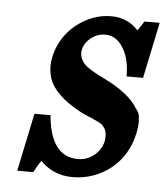

<svg xmlns="http://www.w3.org/2000/svg" viewBox="-39 -449 428 488"><g transform="rotate(5 175.0 -205.0)"><path d="M53 -149H94Q103 -44 173 -44Q196 -44 214 -58.5Q232 -73 237 -95Q238 -102 238 -108Q238 -123 230 -132Q225 -140 204 -148H205Q194 -153 185 -156.5Q176 -160 169 -164Q102 -200 88 -242Q83 -258 83 -274Q83 -286 86 -298Q91 -322 104 -343Q117 -364 136 -379.5Q155 -395 178 -404Q201 -413 226 -413Q268 -413 295 -383Q299 -388 302.5 -393.5Q306 -399 311 -407H350L320 -264H278Q278 -309 260.5 -337Q243 -365 215 -365Q195 -365 179 -352.5Q163 -340 159 -323Q158 -318 158 -313Q158 -299 169.5 -286Q181 -273 223 -253Q288 -221 309 -184L308 -186Q317 -175 318 -165Q319 -155 319 -151Q319 -138 315 -120Q309 -93 295.5 -70.5Q282 -48 261.5 -31.5Q241 -15 216 -6Q191 3 163 3Q115 3 81 -31Q77 -26 72 -17.5Q67 -9 63 -1H22Z"/></g></svg>

Font: New Athena Unicode
Style: Bold Italic
Weight: 700
Designer: J. Rusten 1997; rev. by R. Hancock 2001, 2002, rev. by D. Mastronarde 2002-2021
Foundry: Society for Classical Studies (formerly American Philological Association)
Version: Version 5.008